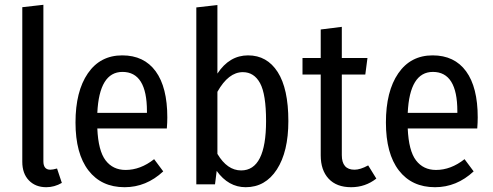

<svg xmlns="http://www.w3.org/2000/svg" viewBox="-20 -769 2056 801"><path d="M173 12Q128 12 100.5 -16.5Q73 -45 73 -94V-739L161 -749V-96Q161 -61 190 -61Q200 -61 218 -66L238 -6Q207 12 173 12Z M678 -279Q678 -257 676 -233H386Q390 -140 420.5 -100Q451 -60 504 -60Q566 -60 623 -105L661 -54Q590 12 500 12Q403 12 349 -58Q295 -128 295 -258Q295 -388 346.5 -463Q398 -538 490 -538Q581 -538 629.5 -471.5Q678 -405 678 -279ZM593 -298V-305Q593 -469 491 -469Q394 -469 386 -298Z M1015 -538Q1094 -538 1138.5 -468.5Q1183 -399 1183 -264Q1183 -136 1135 -62Q1087 12 1005 12Q933 12 884 -56L877 0H799V-738L887 -748V-462Q937 -538 1015 -538ZM986 -58Q1090 -58 1090 -264Q1090 -376 1065 -422Q1040 -468 993 -468Q933 -468 887 -386V-127Q928 -58 986 -58Z M1516 -79 1550 -24Q1504 12 1445 12Q1384 12 1351 -23.5Q1318 -59 1318 -121V-458H1242V-527H1318V-646L1406 -657V-527H1513L1504 -458H1406V-122Q1406 -61 1459 -61Q1483 -61 1516 -79Z M1973 -279Q1973 -257 1971 -233H1681Q1685 -140 1715.5 -100Q1746 -60 1799 -60Q1861 -60 1918 -105L1956 -54Q1885 12 1795 12Q1698 12 1644 -58Q1590 -128 1590 -258Q1590 -388 1641.5 -463Q1693 -538 1785 -538Q1876 -538 1924.5 -471.5Q1973 -405 1973 -279ZM1888 -298V-305Q1888 -469 1786 -469Q1689 -469 1681 -298Z"/></svg>

Font: Fira Sans Condensed
Style: Regular
Weight: 400
Width: 3
Designer: Carrois Corporate & Edenspiekermann AG
Foundry: Carrois Corporate GbR & Edenspiekermann AG
Version: Version 4.202;PS 004.202;hotconv 1.0.88;makeotf.lib2.5.64775